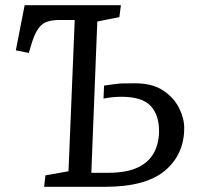

<svg xmlns="http://www.w3.org/2000/svg" viewBox="-20 -720 759 740"><path d="M268 -643H211Q160 -643 139 -623Q118 -603 104 -559L91 -516L41 -526L75 -700H446L440 -654L355 -637L332 -54H396Q469 -54 512 -75Q555 -96 574 -132.5Q593 -169 593 -215Q593 -277 560.5 -312Q528 -347 448 -347Q413 -347 379 -340L381 -390Q407 -394 422.5 -396Q438 -398 454.5 -398.5Q471 -399 500 -399Q567 -399 608.5 -371.5Q650 -344 670 -304Q690 -264 690 -227Q690 -125 616 -62.5Q542 0 384 0H150L155 -44L244 -60Z"/></svg>

Font: Literata 12pt
Style: Italic
Weight: 400
Italic angle: -2°
Designer: Latin by Veronika Burian and Jose Scaglione. Greek by Irene Vlachou. Cyrillic by Vera Evstafieva
Foundry: TypeTogether
Version: Version 3.002